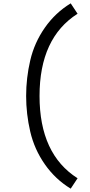

<svg xmlns="http://www.w3.org/2000/svg" viewBox="-20 -938 540 1146"><path d="M402 188Q310 132 247.5 42.5Q185 -47 160.5 -152.5Q136 -258 136 -365Q136 -472 160.5 -577.5Q185 -683 247.5 -772.5Q310 -862 402 -918L443 -856Q216 -712 216 -365Q216 -18 443 126Z"/></svg>

Font: Iosevka SS01
Style: Regular
Weight: 400
Monospace: yes
Designer: Belleve Invis
Foundry: Belleve Invis
Version: 2.3.3; ttfautohint (v1.8.3)